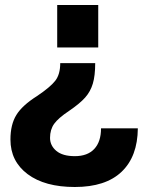

<svg xmlns="http://www.w3.org/2000/svg" viewBox="-20 -540 596 772"><path d="M362.8 -286.1Q362.8 -235.8 353.3 -203.9Q343.8 -171.9 322.3 -147.7Q300.8 -123.5 257.8 -94.2Q214.4 -65.4 197.8 -42.2Q181.2 -19 181.2 14.2Q181.2 45.4 206.5 66.7Q231.9 87.9 280.8 87.9Q332 87.9 359.1 58.8Q386.2 29.8 386.2 -23.9H534.2Q533.2 89.4 469 150.6Q404.8 211.9 280.8 211.9Q160.2 211.9 91.1 160.2Q22 108.4 22 21Q22 -39.1 45.7 -77.6Q69.3 -116.2 128.9 -153.8Q182.6 -189.9 202.4 -215.6Q222.2 -241.2 222.2 -286.1ZM210 -349.1V-520H375V-349.1Z"/></svg>

Font: Aspekta 400
Style: Bold
Weight: 700
Designer: Ivo Dolenc
Version: Version 2.000